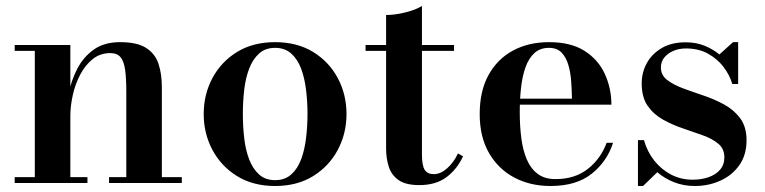

<svg xmlns="http://www.w3.org/2000/svg" viewBox="-20 -610 2550 640"><path d="M214.5 -460V-19.5H271.5V0H29V-19.5H96V-440.5H29V-460ZM519.5 -319.5V-19.5H586V0H343.5V-19.5H401V-306Q401 -348 397.2 -376.2Q393.5 -404.5 382.2 -418.8Q371 -433 347.5 -433Q314 -433 289.2 -413.2Q264.5 -393.5 247.8 -362Q231 -330.5 222.8 -293.8Q214.5 -257 214.5 -224L200.5 -222Q200.5 -257 209 -299.2Q217.5 -341.5 237.5 -380.5Q257.5 -419.5 292.2 -444.5Q327 -469.5 380.5 -469.5Q437.5 -469.5 467.5 -450Q497.5 -430.5 508.5 -396.8Q519.5 -363 519.5 -319.5Z M897 10Q823.5 10 770.2 -23Q717 -56 688 -110.5Q659 -165 659 -230Q659 -295 688 -349.5Q717 -404 770.2 -436.8Q823.5 -469.5 897 -469.5Q970.5 -469.5 1023.8 -436.8Q1077 -404 1106 -349.5Q1135 -295 1135 -230Q1135 -165 1106 -110.5Q1077 -56 1023.8 -23Q970.5 10 897 10ZM897 -9.5Q929.5 -9.5 950.8 -28.5Q972 -47.5 983.8 -79Q995.5 -110.5 1000.2 -150Q1005 -189.5 1005 -230Q1005 -271 1000.2 -310.2Q995.5 -349.5 983.8 -381Q972 -412.5 950.8 -431.5Q929.5 -450.5 897 -450.5Q864.5 -450.5 843.5 -431.5Q822.5 -412.5 810.5 -381Q798.5 -349.5 794 -310.2Q789.5 -271 789.5 -230Q789.5 -189.5 794 -150Q798.5 -110.5 810.5 -79Q822.5 -47.5 843.5 -28.5Q864.5 -9.5 897 -9.5Z M1377.5 7Q1332 7 1308.2 -10Q1284.5 -27 1275.8 -54.8Q1267 -82.5 1267 -114.5V-560Q1296.5 -560 1330.8 -568.5Q1365 -577 1386.5 -590V-95.5Q1386.5 -58 1395.8 -43.8Q1405 -29.5 1426 -29.5Q1448.5 -29.5 1470.5 -49Q1492.5 -68.5 1506.5 -98.5L1523.5 -89Q1504 -46.5 1468.8 -19.8Q1433.5 7 1377.5 7ZM1198.5 -440.5V-460H1493.5V-440.5Z M1815 10Q1747.5 10 1694.2 -18.2Q1641 -46.5 1610 -100Q1579 -153.5 1579 -230Q1579 -306.5 1608.5 -360Q1638 -413.5 1690 -441.5Q1742 -469.5 1810 -469.5Q1883 -469.5 1928.8 -440.2Q1974.5 -411 1996.2 -363.2Q2018 -315.5 2018 -261H1646V-281H1886.5Q1886 -308.5 1884 -338.2Q1882 -368 1874.5 -393.5Q1867 -419 1851.8 -434.8Q1836.5 -450.5 1810 -450.5Q1780.5 -450.5 1761.5 -433.2Q1742.5 -416 1731.8 -386Q1721 -356 1716.8 -317.5Q1712.5 -279 1712.5 -236Q1712.5 -189.5 1717.8 -149.2Q1723 -109 1736 -78.5Q1749 -48 1772.2 -30.5Q1795.5 -13 1831.5 -13Q1896.5 -13 1939.8 -47.2Q1983 -81.5 2002 -134H2023.5Q2004 -72.5 1952.8 -31.2Q1901.5 10 1815 10Z M2106.5 10V-143H2126.5Q2137.5 -104 2161.2 -74.2Q2185 -44.5 2217.5 -27.8Q2250 -11 2289 -11Q2317.5 -11 2341.5 -19.2Q2365.5 -27.5 2380 -44Q2394.5 -60.5 2394.5 -85.5Q2394.5 -114 2374.5 -130.8Q2354.5 -147.5 2323.2 -158.8Q2292 -170 2257 -181.8Q2222 -193.5 2190.5 -211Q2159 -228.5 2139 -257Q2119 -285.5 2119 -332Q2119 -368.5 2136 -399.5Q2153 -430.5 2185.8 -449.8Q2218.5 -469 2265.5 -469Q2300 -469 2328 -457.8Q2356 -446.5 2378 -428.5L2423.5 -469.5H2440.5V-330H2421Q2412 -360.5 2391.5 -387.2Q2371 -414 2339.8 -431.2Q2308.5 -448.5 2266.5 -448.5Q2243.5 -448.5 2224.8 -440.5Q2206 -432.5 2194.5 -418.5Q2183 -404.5 2183 -385Q2183 -359.5 2203.8 -343.5Q2224.5 -327.5 2257 -315.5Q2289.5 -303.5 2326 -291.2Q2362.5 -279 2395 -261Q2427.5 -243 2448 -214.8Q2468.5 -186.5 2468.5 -142.5Q2468.5 -93.5 2444.5 -59.5Q2420.5 -25.5 2381.2 -7.8Q2342 10 2296 10Q2259.5 10 2227.8 -2.2Q2196 -14.5 2171 -36L2123.5 10Z"/></svg>

Font: Bodoni Moda 11pt SemiBold
Style: Regular
Weight: 600
Designer: Owen Earl
Foundry: indestructible type
Version: Version 2.004